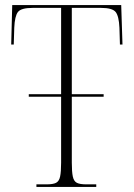

<svg xmlns="http://www.w3.org/2000/svg" viewBox="-20 -734 526 754"><path d="M123 0V-10H163Q188 -10 200 -16Q212 -22 216 -40.5Q220 -59 220 -95V-354H93V-364H220V-703H108Q63 -703 50.5 -687Q38 -671 36 -625L34 -559H24L28 -714H456L461 -559H451L449 -625Q447 -671 434 -687Q421 -703 377 -703H262V-364H387V-354H262V-95Q262 -59 266 -40.5Q270 -22 282 -16Q294 -10 319 -10H358V0Z"/></svg>

Font: Noto Serif Display Condensed ExtraLight
Style: Regular
Weight: 200
Width: 3
Designer: Monotype Design Team
Foundry: Monotype Imaging Inc.
Version: Version 2.009